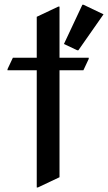

<svg xmlns="http://www.w3.org/2000/svg" viewBox="-20 -785 464 824"><path d="M137.7 19.5V-483.4H12.2V-488.3L35.2 -537.1H137.7V-712.9L230.5 -756.8H235.4V-537.1H360.8V-532.2L337.9 -483.4H235.4V-24.4L142.6 19.5ZM333.5 -764.6H338.4L424.3 -723.6L316.4 -569.3H311.5L254.4 -596.2Z"/></svg>

Font: Nova Slim
Style: Book
Weight: 400
Version: Version 2.000